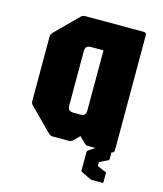

<svg xmlns="http://www.w3.org/2000/svg" viewBox="-105 -629 719 847"><g transform="rotate(15 254.5 -205.0)"><path d="M179 0Q167.5 0 159 -8.5L59 -108.5Q50.5 -116.5 50.5 -128.5V-421.5Q50.5 -433.5 59 -441.5L159 -541.5Q167.5 -550 179 -550H446.5Q459 -550 459 -537.5V-12.5Q459 0 446.5 0H338.5Q332 0 328.5 -2.5Q325 -5 321 -8.5L296 -33.5L271 -8.5Q263 0 251 0ZM240 -125H269.5Q284.5 -125 290.2 -131.5Q296 -138 296 -153V-425H240.5Q225 -425 219 -418.5Q213 -412 213 -397V-153Q213 -138 219 -131.5Q225 -125 240 -125ZM393 140.5Q389.5 140.5 388 139.5L342 117Q339.5 115.5 339.5 112V26Q339.5 22 342 21L388.5 -11Q390.5 -12.5 394 -12.5H442.5Q446.5 -12.5 446.5 -8.5V32Q446.5 34.5 443.5 37L406.5 55Q404 56.5 404 59V71Q404 74 406.5 75.5L443.5 91Q446.5 92 446.5 96V136Q446.5 140.5 442.5 140.5Z"/></g></svg>

Font: Jaro 24pt
Style: Regular
Weight: 400
Designer: Agyei Archer, Celine Hurka, Mirko Velimirović
Version: Version 1.000